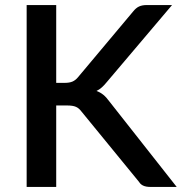

<svg xmlns="http://www.w3.org/2000/svg" viewBox="-20 -740 720 760"><path d="M202.5 -412H236Q255 -412 267 -417.2Q279 -422.5 288.5 -434L506.5 -694Q518 -708.5 530.2 -714.2Q542.5 -720 561 -720H661L403.5 -416Q393 -403 383.2 -394.2Q373.5 -385.5 362 -380Q377 -374.5 389 -364.8Q401 -355 412.5 -339L679.5 0H577.5Q566.5 0 558.8 -1.5Q551 -3 545.2 -6Q539.5 -9 535.2 -13.5Q531 -18 527.5 -23.5L302.5 -298.5Q297.5 -305 292.5 -309.5Q287.5 -314 280.8 -317Q274 -320 265.5 -321.2Q257 -322.5 245.5 -322.5H202.5V0H85.5V-720H202.5Z"/></svg>

Font: LatoLatin Semibold
Style: Regular
Weight: 600
Designer: Lukasz Dziedzic with Adam Twardoch and Botio Nikoltchev
Foundry: tyPoland Lukasz Dziedzic
Version: Version 2.015; 2015-08-06; http://www.latofonts.com/